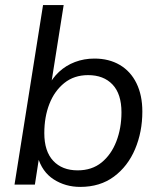

<svg xmlns="http://www.w3.org/2000/svg" viewBox="-20 -725 623 754"><path d="M295 9Q237 9 191 -20.5Q145 -50 128 -110H134L117 0H37L149 -705H230L179 -383H168Q185 -418 212 -443Q239 -468 274.5 -481.5Q310 -495 351 -495Q408 -495 450.5 -470Q493 -445 516 -398Q539 -351 539 -287Q539 -207 510.5 -139.5Q482 -72 427.5 -31.5Q373 9 295 9ZM285 -56Q341 -56 379 -87Q417 -118 437 -170Q457 -222 457 -284Q457 -356 422 -393Q387 -430 326 -430Q271 -430 232.5 -399Q194 -368 174 -317Q154 -266 154 -202Q154 -131 189 -93.5Q224 -56 285 -56Z"/></svg>

Font: Nunito Sans 12pt ExtraLight 12pt
Style: Italic
Weight: 400
Italic angle: -9°
Version: Version 3.101;gftools[0.9.27]